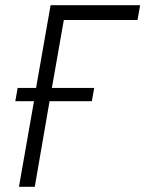

<svg xmlns="http://www.w3.org/2000/svg" viewBox="-20 -720 560 740"><path d="M53 0H114L171 -330H334L343 -381H180L226 -643H510L520 -700H175L119 -381H48L39 -330H111Z"/></svg>

Font: Fixel Text 20240404 Light
Style: Italic
Weight: 300
Width: 4
Italic angle: -10°
Designer: AlfaBravo + MacPaw
Foundry: Kyrylo Tkachov, Marchela Mozhyna, Serhii Makarenko, Maria Weinstein, Zakhar Kryvoshyya
Version: Version 1.211;Glyphs 3.2 (3225)